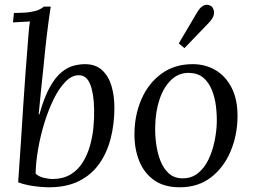

<svg xmlns="http://www.w3.org/2000/svg" viewBox="-20 -783 1072 814"><path d="M195 -755Q191 -727 186.5 -696.5Q182 -666 179 -637.5Q176 -609 173 -586Q169 -542 164 -496Q159 -450 154 -400.5Q149 -351 144 -298H147Q167 -370 191 -413Q215 -456 241 -477Q267 -498 292.5 -504.5Q318 -511 340 -511Q386 -511 413.5 -485Q441 -459 453 -417.5Q465 -376 465 -327Q465 -258 449.5 -197Q434 -136 401 -89Q368 -42 315 -15.5Q262 11 188 11Q172 11 149 9Q126 7 102 2.5Q78 -2 57 -10Q64 -108 69 -186Q74 -264 78.5 -335Q83 -406 88.5 -479Q94 -552 101 -639Q103 -665 104 -672Q105 -679 107 -692Q89 -691 71 -690Q53 -689 35 -688L39 -728Q83 -728 108 -732Q133 -736 145.5 -742Q158 -748 166 -755ZM311 -464Q283 -463 256.5 -435.5Q230 -408 208 -363.5Q186 -319 169 -264.5Q152 -210 142 -153.5Q132 -97 131 -47Q143 -35 164.5 -29.5Q186 -24 205 -24Q249 -25 279.5 -43.5Q310 -62 330 -93.5Q350 -125 361 -163.5Q372 -202 376 -242Q380 -282 379 -319Q378 -387 362 -426.5Q346 -466 311 -464Z M797 -511Q851 -511 894 -485.5Q937 -460 962 -411Q987 -362 987 -292Q987 -212 958 -142.5Q929 -73 874.5 -31Q820 11 742 11Q676 11 633.5 -19Q591 -49 570.5 -100Q550 -151 550 -213Q550 -294 579.5 -362Q609 -430 664.5 -470.5Q720 -511 797 -511ZM782 -474Q738 -475 706 -444.5Q674 -414 656.5 -362Q639 -310 638 -246Q637 -212 642 -174Q647 -136 659.5 -103Q672 -70 694.5 -49Q717 -28 751 -27Q791 -26 819 -48.5Q847 -71 864 -107Q881 -143 889.5 -184Q898 -225 899 -261Q900 -296 895.5 -333Q891 -370 878 -402Q865 -434 842 -453.5Q819 -473 782 -474ZM762 -579 738 -599 816 -731Q830 -754 843 -759.5Q856 -765 865.5 -761.5Q875 -758 878 -755Q882 -751 885.5 -742Q889 -733 886 -719Q883 -705 865 -686Z"/></svg>

Font: Lora
Style: Italic
Weight: 400
Italic angle: -3°
Designer: Olga Karpushina, Alexei Vanyashin (Cyrillic)
Foundry: Cyreal
Version: Version 3.008